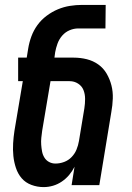

<svg xmlns="http://www.w3.org/2000/svg" viewBox="-20 -755 540 783"><path d="M158 8Q132 8 108 -1Q84 -10 68.5 -28Q53 -46 45 -70Q37 -94 34.5 -119Q32 -144 33.5 -170Q35 -196 39 -222L73 -424H54V-520H89L95 -557Q99 -582 108 -606.5Q117 -631 132.5 -652.5Q148 -674 170 -690.5Q192 -707 216 -717Q240 -727 265 -731Q290 -735 315 -735H411L410 -639H299Q281 -639 263.5 -631.5Q246 -624 233.5 -609.5Q221 -595 214.5 -577Q208 -559 205 -542L202 -520H280Q308 -520 334 -513.5Q360 -507 381 -492Q402 -477 415 -454.5Q428 -432 434.5 -406.5Q441 -381 440 -353Q439 -325 434 -298L385 0H272L284 -75Q275 -57 262 -41.5Q249 -26 232 -14.5Q215 -3 196 2.5Q177 8 158 8ZM206 -88Q224 -88 241.5 -94.5Q259 -101 272 -114.5Q285 -128 292 -145Q299 -162 302 -180L324 -313Q327 -332 327 -351.5Q327 -371 320.5 -387.5Q314 -404 298.5 -414Q283 -424 264 -424H186L152 -222Q150 -208 148.5 -193.5Q147 -179 148 -165Q149 -151 151.5 -137.5Q154 -124 161 -112.5Q168 -101 180 -94.5Q192 -88 206 -88Z"/></svg>

Font: Iosevka Term Curly Oblique
Style: Bold
Weight: 700
Italic angle: -9°
Designer: Belleve Invis
Foundry: Belleve Invis
Version: Version 32.3.0